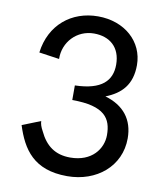

<svg xmlns="http://www.w3.org/2000/svg" viewBox="-85 -819 767 906"><g transform="rotate(10 298.0 -366.0)"><path d="M68 -534 165 -520C163 -601 225 -667 307 -667C382 -667 435 -624 435 -540C435 -464 389 -413 260 -410V-340C417 -340 450 -284 450 -205C450 -140 401 -71 297 -71C225 -71 179 -105 148 -171C138 -189 133 -204 133 -217L45 -182C80 -72 137 18 298 18C439 18 549 -73 549 -207C549 -297 501 -358 411 -384C485 -413 532 -461 532 -555C532 -667 440 -750 312 -750C185 -750 85 -669 68 -534Z"/></g></svg>

Font: Bithumb Trading Sans
Style: Regular
Weight: 400
Designer: HamHyungwon
Foundry: Bithumb
Version: Version 1.300;FEAKit 1.0